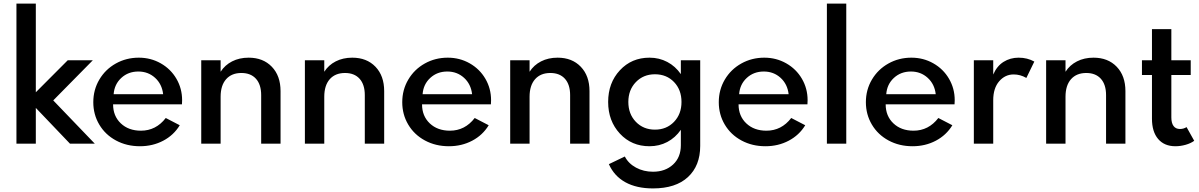

<svg xmlns="http://www.w3.org/2000/svg" viewBox="-20 -802 6695 1072"><path d="M71.8 -781.8H180V-286.8L358.2 -465.5H498.2L277.3 -241.4L509.1 0H370.5L180 -199.5V0H71.8Z M500.9 -231.4Q500.9 -300.9 534.8 -358Q568.6 -415 626.8 -447.5Q685 -480 755 -480Q821.8 -480 877.5 -448.4Q933.2 -416.8 965 -362.3Q996.8 -307.7 996.8 -242.7Q996.8 -235.9 995.9 -219.5H611.4Q611.4 -154.1 654.5 -113.2Q697.7 -72.3 766.8 -72.3Q850.9 -72.3 905.5 -143.2L983.6 -102.7Q950 -47.3 891.4 -16.4Q832.7 14.5 761.4 14.5Q687.3 14.5 627.5 -17.7Q567.7 -50 534.3 -106.4Q500.9 -162.7 500.9 -231.4ZM752.3 -402.7Q695.9 -402.7 657.3 -367Q618.6 -331.4 614.5 -275.9H890.9Q884.5 -332.3 845.9 -367.5Q807.3 -402.7 752.3 -402.7Z M1103.6 -465.5H1211.8V-401.4Q1235.5 -438.6 1275.9 -459.3Q1316.4 -480 1368.2 -480Q1449.1 -480 1497.7 -429.3Q1546.4 -378.6 1546.4 -293.2V0H1438.2V-270.9Q1438.2 -330 1409.1 -362.3Q1380 -394.5 1327.7 -394.5Q1273.2 -394.5 1242.5 -359.8Q1211.8 -325 1211.8 -261.8V0H1103.6Z M1682.3 -465.5H1790.5V-401.4Q1814.1 -438.6 1854.5 -459.3Q1895 -480 1946.8 -480Q2027.7 -480 2076.4 -429.3Q2125 -378.6 2125 -293.2V0H2016.8V-270.9Q2016.8 -330 1987.7 -362.3Q1958.6 -394.5 1906.4 -394.5Q1851.8 -394.5 1821.1 -359.8Q1790.5 -325 1790.5 -261.8V0H1682.3Z M2225.9 -231.4Q2225.9 -300.9 2259.8 -358Q2293.6 -415 2351.8 -447.5Q2410 -480 2480 -480Q2546.8 -480 2602.5 -448.4Q2658.2 -416.8 2690 -362.3Q2721.8 -307.7 2721.8 -242.7Q2721.8 -235.9 2720.9 -219.5H2336.4Q2336.4 -154.1 2379.5 -113.2Q2422.7 -72.3 2491.8 -72.3Q2575.9 -72.3 2630.5 -143.2L2708.6 -102.7Q2675 -47.3 2616.4 -16.4Q2557.7 14.5 2486.4 14.5Q2412.3 14.5 2352.5 -17.7Q2292.7 -50 2259.3 -106.4Q2225.9 -162.7 2225.9 -231.4ZM2477.3 -402.7Q2420.9 -402.7 2382.3 -367Q2343.6 -331.4 2339.5 -275.9H2615.9Q2609.5 -332.3 2570.9 -367.5Q2532.3 -402.7 2477.3 -402.7Z M2828.6 -465.5H2936.8V-401.4Q2960.5 -438.6 3000.9 -459.3Q3041.4 -480 3093.2 -480Q3174.1 -480 3222.7 -429.3Q3271.4 -378.6 3271.4 -293.2V0H3163.2V-270.9Q3163.2 -330 3134.1 -362.3Q3105 -394.5 3052.7 -394.5Q2998.2 -394.5 2967.5 -359.8Q2936.8 -325 2936.8 -261.8V0H2828.6Z M3375.5 -232.7Q3375.5 -339.1 3440.9 -409.5Q3506.4 -480 3606.4 -480Q3660.5 -480 3705.7 -456.1Q3750.9 -432.3 3781.4 -388.2V-465.5H3889.5V12.7Q3889.5 123.2 3821.1 186.6Q3752.7 250 3625.9 250Q3534.1 250 3471.6 215.5Q3409.1 180.9 3379.5 114.5L3468.6 71.8Q3488.6 110.9 3531.1 133.9Q3573.6 156.8 3625.9 156.8Q3694.5 156.8 3738 116.6Q3781.4 76.4 3781.4 8.6V-77.3Q3750.9 -33.2 3705.7 -9.3Q3660.5 14.5 3606.4 14.5Q3506.4 14.5 3440.9 -56.1Q3375.5 -126.8 3375.5 -232.7ZM3636.8 -387.3Q3572.3 -387.3 3530.2 -343.6Q3488.2 -300 3488.2 -232.7Q3488.2 -165.5 3530.2 -121.8Q3572.3 -78.2 3636.8 -78.2Q3701.4 -78.2 3743.2 -121.6Q3785 -165 3785 -232.7Q3785 -300.5 3743.4 -343.9Q3701.8 -387.3 3636.8 -387.3Z M3993.2 -231.4Q3993.2 -300.9 4027 -358Q4060.9 -415 4119.1 -447.5Q4177.3 -480 4247.3 -480Q4314.1 -480 4369.8 -448.4Q4425.5 -416.8 4457.3 -362.3Q4489.1 -307.7 4489.1 -242.7Q4489.1 -235.9 4488.2 -219.5H4103.6Q4103.6 -154.1 4146.8 -113.2Q4190 -72.3 4259.1 -72.3Q4343.2 -72.3 4397.7 -143.2L4475.9 -102.7Q4442.3 -47.3 4383.6 -16.4Q4325 14.5 4253.6 14.5Q4179.5 14.5 4119.8 -17.7Q4060 -50 4026.6 -106.4Q3993.2 -162.7 3993.2 -231.4ZM4244.5 -402.7Q4188.2 -402.7 4149.5 -367Q4110.9 -331.4 4106.8 -275.9H4383.2Q4376.8 -332.3 4338.2 -367.5Q4299.5 -402.7 4244.5 -402.7Z M4705 0H4596.8V-781.8H4705Z M4814.5 -231.4Q4814.5 -300.9 4848.4 -358Q4882.3 -415 4940.5 -447.5Q4998.6 -480 5068.6 -480Q5135.5 -480 5191.1 -448.4Q5246.8 -416.8 5278.6 -362.3Q5310.5 -307.7 5310.5 -242.7Q5310.5 -235.9 5309.5 -219.5H4925Q4925 -154.1 4968.2 -113.2Q5011.4 -72.3 5080.5 -72.3Q5164.5 -72.3 5219.1 -143.2L5297.3 -102.7Q5263.6 -47.3 5205 -16.4Q5146.4 14.5 5075 14.5Q5000.9 14.5 4941.1 -17.7Q4881.4 -50 4848 -106.4Q4814.5 -162.7 4814.5 -231.4ZM5065.9 -402.7Q5009.5 -402.7 4970.9 -367Q4932.3 -331.4 4928.2 -275.9H5204.5Q5198.2 -332.3 5159.5 -367.5Q5120.9 -402.7 5065.9 -402.7Z M5417.3 0V-465.5H5525.5V-385.9Q5545.9 -433.2 5583.2 -456.6Q5620.5 -480 5667.3 -480Q5715.9 -480 5755 -458.2L5710.5 -366.8Q5676.8 -386.4 5639.5 -386.4Q5591.8 -386.4 5558.6 -348Q5525.5 -309.5 5525.5 -242.3V0Z M5820.9 -465.5H5929.1V-401.4Q5952.7 -438.6 5993.2 -459.3Q6033.6 -480 6085.5 -480Q6166.4 -480 6215 -429.3Q6263.6 -378.6 6263.6 -293.2V0H6155.5V-270.9Q6155.5 -330 6126.4 -362.3Q6097.3 -394.5 6045 -394.5Q5990.5 -394.5 5959.8 -359.8Q5929.1 -325 5929.1 -261.8V0H5820.9Z M6355.9 -465.5H6411.8V-639.5H6520V-465.5H6628.2V-383.2H6520V-146.4Q6520 -115 6532.3 -98.4Q6544.5 -81.8 6568.2 -81.8Q6588.2 -81.8 6605 -92.3L6647.7 -15.9Q6628.6 -1.8 6599.8 6.4Q6570.9 14.5 6542.7 14.5Q6480.9 14.5 6446.4 -25.9Q6411.8 -66.4 6411.8 -139.1V-383.2H6355.9Z"/></svg>

Font: Spartan MB SemBd
Style: Regular
Weight: 600
Designer: Matt Bailey, Mirko Velimirovic
Foundry: Matt Bailey
Version: Version 1.005